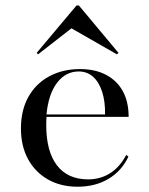

<svg xmlns="http://www.w3.org/2000/svg" viewBox="-20 -685 554 716"><path d="M269.4 11.3Q206.5 11.3 158.9 -15.7Q111.3 -42.7 84.7 -91.5Q58.1 -140.3 58.1 -205.6Q58.1 -274.2 85.9 -323.8Q113.7 -373.4 163.7 -400.4Q213.7 -427.4 278.2 -427.4Q334.7 -427.4 375.4 -406Q416.1 -384.7 437.9 -345.2Q459.7 -305.6 459.7 -249.2H116.9L116.1 -258.1H371.8Q372.6 -306.5 360.9 -342.7Q349.2 -379 327 -398.8Q304.8 -418.5 273.4 -418.5Q225 -418.5 192.7 -376.2Q160.5 -333.9 153.2 -256.5L154 -254.8Q153.2 -246.8 152.8 -237.9Q152.4 -229 152.4 -218.5Q152.4 -121 192.3 -68.5Q232.3 -16.1 308.9 -16.1Q353.2 -16.1 389.5 -38.3Q425.8 -60.5 450.8 -107.3L458.9 -100.8Q433.9 -47.6 384.7 -18.1Q335.5 11.3 269.4 11.3ZM121.8 -482.3 116.9 -487.9 265.3 -664.5H274.2L421.8 -487.9L416.1 -482.3L227.4 -590.3H260.5Z"/></svg>

Font: Playfair 144pt SemiExpanded Medium
Style: Regular
Weight: 500
Width: 6
Designer: Claus Eggers Sørensen
Foundry: Claus Eggers Sørensen
Version: Version 2.203